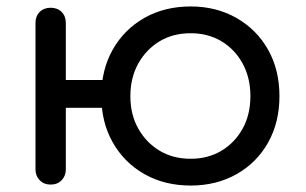

<svg xmlns="http://www.w3.org/2000/svg" viewBox="-20 -571 948 595"><path d="M137 1Q116 1 103 -12.5Q90 -26 90 -46V-500Q90 -521 103 -534Q116 -547 137 -547Q158 -547 171 -534Q184 -521 184 -500V-46Q184 -26 171 -12.5Q158 1 137 1ZM171 -237Q152 -237 140 -248.5Q128 -260 128 -280Q128 -299 140 -311Q152 -323 171 -323H320Q339 -323 351 -311Q363 -299 363 -280Q363 -260 351 -248.5Q339 -237 320 -237ZM571 4Q490 4 427.5 -31.5Q365 -67 329.5 -129.5Q294 -192 294 -273Q294 -355 329.5 -417.5Q365 -480 427.5 -515.5Q490 -551 571 -551Q650 -551 712.5 -515.5Q775 -480 810.5 -417.5Q846 -355 846 -273Q846 -192 811 -129.5Q776 -67 713.5 -31.5Q651 4 571 4ZM571 -79Q625 -79 666.5 -104Q708 -129 732 -172.5Q756 -216 756 -273Q756 -330 732 -374Q708 -418 666.5 -443Q625 -468 571 -468Q516 -468 474.5 -443Q433 -418 408.5 -374Q384 -330 384 -273Q384 -216 408.5 -172.5Q433 -129 474.5 -104Q516 -79 571 -79Z"/></svg>

Font: Comfortaa SemiBold
Style: Regular
Weight: 600
Designer: Johan Aakerlund
Foundry: Johan Aakerlund
Version: Version 3.104; ttfautohint (v1.8.1.43-b0c9)